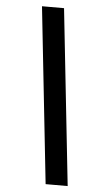

<svg xmlns="http://www.w3.org/2000/svg" viewBox="-59 -810 516 954"><g transform="rotate(5 199.0 -333.5)"><path d="M206 106 111 -773H221L316 106Z"/></g></svg>

Font: Rethink Sans SemiBold
Style: Italic
Weight: 600
Italic angle: -10°
Designer: The Rethink Sans project authors (Hans Thiessen). DM Sans designed by Colophon Foundry.
Foundry: Rethink Communications LLC
Version: Version 1.001